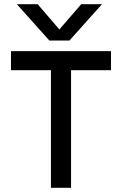

<svg xmlns="http://www.w3.org/2000/svg" viewBox="-20 -893 580 913"><path d="M310.1 -700.2H214.8L60.1 -873H159.2L262.2 -752.9L366.2 -873H464.8ZM507.8 -649.9V-559.1H317.9V0H222.2V-559.1H32.2V-649.9Z"/></svg>

Font: Overused Grotesk Medium
Style: Regular
Weight: 500
Version: Version 0.002